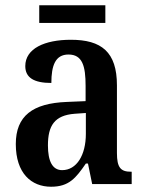

<svg xmlns="http://www.w3.org/2000/svg" viewBox="-20 -699 551 729"><path d="M129 -612H380V-679H129ZM174 10C242 10 268 -23 306 -78H314L330 0H480V-47H477C438 -47 424 -63 424 -118V-375C424 -502 365 -548 249 -548C150 -548 76 -515 76 -448C76 -404 109 -384 175 -384C175 -450 190 -492 240 -492C293 -492 305 -448 305 -373V-315L234 -312C104 -307 40 -259 40 -152C40 -41 99 10 174 10ZM216 -53C179 -53 162 -87 162 -147C162 -222 187 -261 263 -267L306 -270V-191C306 -110 271 -53 216 -53Z"/></svg>

Font: Noto Serif Ethiopic Condensed SemiBold
Style: Regular
Weight: 600
Width: 3
Designer: Monotype Design Team
Foundry: Monotype Imaging Inc.
Version: Version 2.102